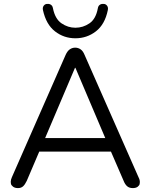

<svg xmlns="http://www.w3.org/2000/svg" viewBox="-20 -956 769 983"><path d="M364 -609 211 -249H519L366 -609ZM72 7Q56 7 46.5 -0.5Q37 -8 36 -15.5Q35 -23 35 -25Q35 -36 41 -49L316 -675Q325 -695 337.5 -703.5Q350 -712 365 -712Q380 -712 392.5 -703.5Q405 -695 413 -675L689 -49Q696 -36 696 -24Q696 -22 695 -14.5Q694 -7 685 0Q676 7 660 7Q642 7 631 -2.5Q620 -12 613 -30L548 -180H181L117 -30Q108 -11 98 -2Q88 7 72 7ZM366 -760Q307 -760 261.5 -795.5Q216 -831 200 -904Q197 -918 204 -927Q211 -936 222 -936Q230 -937 236.5 -934Q243 -931 246.5 -926Q250 -921 251 -914Q262 -859 295 -836.5Q328 -814 366 -814Q405 -814 438 -836.5Q471 -859 481 -914Q482 -921 485.5 -926Q489 -931 495.5 -934Q502 -937 510 -936Q521 -936 528 -927Q535 -918 532 -904Q517 -831 471 -795.5Q425 -760 366 -760Z"/></svg>

Font: Nunito
Style: Regular
Weight: 400
Designer: Vernon Adams
Foundry: Vernon Adams
Version: Version 3.602